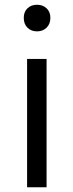

<svg xmlns="http://www.w3.org/2000/svg" viewBox="-20 -788 309 808"><path d="M94 0V-540H176V0ZM136 -656Q111 -656 95.5 -671.5Q80 -687 80 -713Q80 -738 95.5 -753Q111 -768 136 -768Q160 -768 176 -753Q192 -738 192 -713Q192 -687 176 -671.5Q160 -656 136 -656Z"/></svg>

Font: Source Han Sans SC Normal
Style: Regular
Weight: 350
Designer: Ryoko NISHIZUKA 西塚涼子 (kana, bopomofo & ideographs); Paul D. Hunt (Latin, Greek & Cyrillic); Sandoll Communications 산돌커뮤니
Foundry: Adobe
Version: Version 2.004;hotconv 1.0.118;makeotfexe 2.5.65603